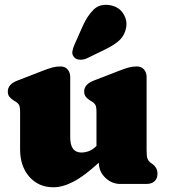

<svg xmlns="http://www.w3.org/2000/svg" viewBox="-20 -778 715 812"><path d="M65 -146V-305Q65 -327.5 59.5 -335.8Q54 -344 45 -349L38 -353Q27 -360 20 -368.5Q13 -377 13 -391Q13 -421.5 53 -437L159 -478Q184.5 -488 201 -492.5Q217.5 -497 236 -497Q255 -497 266 -484.2Q277 -471.5 277 -452V-197Q277 -133 324 -133Q339 -133 353.8 -138Q368.5 -143 384 -157L388 -161V-305Q388 -327.5 382.5 -335.8Q377 -344 368 -349L361 -353Q350 -360 343 -368.5Q336 -377 336 -391Q336 -421.5 376 -437L482 -478Q507.5 -488 524 -492.5Q540.5 -497 559 -497Q578 -497 589 -484.2Q600 -471.5 600 -452V-142Q600 -116.5 603.8 -107Q607.5 -97.5 614 -92L621 -87Q633 -79 639.5 -68.5Q646 -58 646 -43Q646 -23 633.5 -11.5Q621 0 599 0H489Q453 0 425.5 -26.2Q398 -52.5 398 -90Q336.5 -33.5 290.8 -9.8Q245 14 206 14Q143 14 104 -30.5Q65 -75 65 -146ZM329 -666Q349 -711 375.8 -737.2Q402.5 -763.5 445.5 -756Q482.5 -749.5 500.8 -721.2Q519 -693 513.5 -661.5Q508 -631 488 -610.5Q468 -590 426 -569.5L348 -531.5Q334 -525 318.5 -525.5Q303 -526 294 -535.5Q284 -546.5 286 -559.8Q288 -573 294.5 -588Z"/></svg>

Font: Fraunces 9pt S100 Black
Style: Regular
Weight: 900
Version: Version 1.000; ttfautohint (v1.8.3)